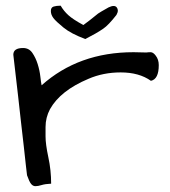

<svg xmlns="http://www.w3.org/2000/svg" viewBox="-20 -638 592 669"><path d="M505.9 -356.4Q464.8 -385.7 400.4 -385.7Q339.8 -385.7 288.1 -363.3Q190.4 -322.3 154.3 -257.8Q138.7 -228.5 138.7 -195.3Q138.7 -189.5 138.7 -162.6Q138.7 -135.7 148.4 -90.3Q158.2 -44.9 158.2 2Q137.7 2.9 125 6.8Q112.3 10.7 103.5 10.7Q94.7 10.7 88.4 2.9Q82 -4.9 74.2 -27.3Q73.2 -33.2 70.3 -60.5Q67.4 -87.9 63 -127Q58.6 -166 53.2 -212.4Q47.9 -258.8 43 -303.7Q32.2 -401.4 26.4 -447.3Q26.4 -470.7 60.5 -470.7Q81.1 -470.7 92.8 -453.6Q104.5 -436.5 111.3 -414.6Q118.2 -392.6 120.6 -371.1Q123 -349.6 125 -340.8Q253.9 -456.1 445.3 -456.1Q466.8 -456.1 490.2 -455.1Q496.1 -456.1 504.9 -456.1Q513.7 -456.1 522.5 -444.3Q533.2 -430.7 533.2 -411.1Q533.2 -362.3 505.9 -356.4ZM191.4 -618.2Q202.1 -599.6 218.3 -585Q234.4 -570.3 270.5 -550.8Q296.9 -570.3 306.6 -578.6Q316.4 -586.9 321.8 -590.8Q327.1 -594.7 333.5 -598.1Q339.8 -601.6 358.4 -612.3Q378.9 -622.1 386.7 -612.3Q390.6 -607.4 390.6 -601.1Q390.6 -594.7 385.7 -585.9Q357.4 -549.8 339.8 -538.1Q317.4 -522.5 277.3 -502Q227.5 -520.5 201.2 -542Q174.8 -563.5 166 -575.2Q157.2 -586.9 157.2 -599.6Q157.2 -612.3 167 -615.2Q176.8 -618.2 191.4 -618.2Z"/></svg>

Font: Architects Daughter
Style: Regular
Weight: 400
Designer: Kimberly Geswein
Foundry: Kimberly Geswein
Version: Version 1.002 2010